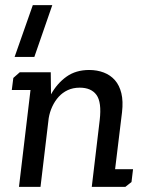

<svg xmlns="http://www.w3.org/2000/svg" viewBox="-20 -729 568 749"><path d="M57 -447H178L179 -361Q203 -404 239.5 -430Q276 -456 328 -456Q359 -456 385 -446Q411 -436 428.5 -416Q446 -396 453.5 -365Q461 -334 456 -291L429 -69H499L493 -19L469 0H338L369 -261Q377 -330 356.5 -358.5Q336 -387 291 -387Q265 -387 244.5 -377.5Q224 -368 209 -351.5Q194 -335 184 -313.5Q174 -292 170 -268L138 0H54L99 -378H26L32 -425ZM108 -709H184L114 -507H37Z"/></svg>

Font: Zilla Slab Medium
Style: Regular
Weight: 500
Designer: Typotheque.com
Foundry: Typotheque type foundry
Version: Version 1.1; 2017